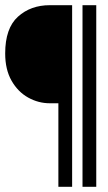

<svg xmlns="http://www.w3.org/2000/svg" viewBox="-20 -720 415 740"><path d="M258 0H205V-322H172Q128 -322 88.5 -344Q49 -366 24.5 -409Q0 -452 0 -514Q0 -611 49 -655.5Q98 -700 172 -700H258ZM298 -700H351V0H298Z"/></svg>

Font: Phudu Black
Style: Regular
Weight: 900
Version: Version 1.005;gftools[0.9.23]